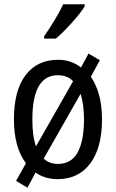

<svg xmlns="http://www.w3.org/2000/svg" viewBox="-20 -826 542 896"><path d="M275 -806Q259 -772 234.5 -731.5Q210 -691 186 -657V-646H241Q273 -673 315 -719.5Q357 -766 375 -796V-806ZM250 -475Q294 -475 321 -447L148 -143Q131 -189 131 -269Q131 -475 250 -475ZM250 -61Q210 -61 184 -86L356 -388Q372 -339 372 -269Q372 -169 342.5 -115Q313 -61 250 -61ZM404 -468 446 -545 393 -576 358 -511Q312 -547 251 -547Q154 -547 99.5 -475.5Q45 -404 45 -269Q45 -139 101 -64L55 18L108 50L146 -21Q189 10 249 10Q346 10 401 -63Q456 -136 456 -269Q456 -392 404 -468Z"/></svg>

Font: Noto Sans Display SemiCondensed
Style: Regular
Weight: 400
Width: 4
Designer: Monotype Design team
Foundry: Monotype Imaging Inc.
Version: 1.000